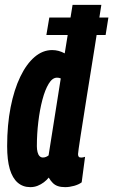

<svg xmlns="http://www.w3.org/2000/svg" viewBox="-20 -760 466 790"><path d="M170.8 -616.1 182.9 -687.8H426L414.6 -616.1ZM248.1 10Q230.7 10 218.6 5.9Q206.5 1.9 197.5 -6.9Q188.4 -15.7 180.5 -29.3Q172.1 -18.8 160.5 -10Q148.9 -1.2 134.9 4.4Q120.9 10 104.7 10Q74.1 10 52.7 -8.6Q31.3 -27.1 20.3 -64.2Q9.4 -101.3 9.4 -158.7Q9.4 -246.1 23.7 -318.8Q38 -391.4 63.4 -444.1Q88.7 -496.8 122.2 -525.4Q155.6 -554 194.6 -554Q208.4 -554 221 -550.6Q233.6 -547.2 246.3 -540.4L278.6 -740H397Q391.3 -703.4 384.2 -658.3Q377.1 -613.2 369.3 -563.6Q361.4 -514 353.3 -463.8Q345.1 -413.5 337.5 -365.6Q329.9 -317.6 323.3 -275.3Q316.6 -233 311.5 -200.4Q306.3 -167.7 303.7 -148.2Q301.1 -128.6 301.1 -125.9Q301.1 -119.2 303.7 -115.5Q306.2 -111.7 314.1 -111.7Q317.9 -111.7 321.9 -112.5Q325.8 -113.2 330 -114.8L316.1 -9.8Q304 -0.6 284.8 4.7Q265.5 10 248.1 10ZM156.5 -111.9Q163.3 -111.9 169.3 -114.4Q175.2 -116.9 179.9 -120.6L230 -437.3Q225.3 -439.2 222.1 -439.8Q218.8 -440.4 214.4 -440.4Q195.5 -440.4 180.5 -415.6Q165.4 -390.9 154.5 -349.7Q143.6 -308.5 137.7 -258.8Q131.7 -209.1 131.7 -158.2Q131.7 -145.4 134.4 -134.5Q137 -123.6 142.7 -117.8Q148.3 -111.9 156.5 -111.9Z"/></svg>

Font: Georama
Style: Italic
Weight: 400
Width: 2
Italic angle: -9°
Designer: Jean-Baptiste Levee
Foundry: Production Type
Version: Version 1.000